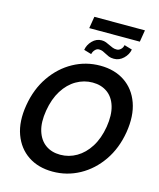

<svg xmlns="http://www.w3.org/2000/svg" viewBox="-148 -1141 1043 1257"><g transform="rotate(15 374.0 -513.0)"><path d="M329.6 11.7Q231.9 11.7 162.8 -34.7Q93.8 -81.1 63.2 -165.3Q32.7 -249.5 51.8 -363.3Q70.8 -477.5 129.2 -562Q187.5 -646.5 272 -692.9Q356.4 -739.3 454.1 -739.3Q551.3 -739.3 620.4 -692.9Q689.5 -646.5 719.7 -562Q750 -477.5 731.4 -363.3Q712.4 -249.5 654.1 -165Q595.7 -80.6 511.2 -34.4Q426.8 11.7 329.6 11.7ZM349.6 -107.9Q408.2 -107.9 459.5 -137.7Q510.7 -167.5 546.9 -224.6Q583 -281.7 596.7 -363.3Q609.9 -445.3 592.8 -502.7Q575.7 -560.1 534.2 -589.8Q492.7 -619.6 434.1 -619.6Q375.5 -619.6 324 -589.8Q272.5 -560.1 236.3 -502.7Q200.2 -445.3 186.5 -363.3Q172.9 -281.7 190.4 -224.6Q208 -167.5 249.3 -137.7Q290.5 -107.9 349.6 -107.9ZM675.3 -1038.1 662.1 -958H319.3L332.5 -1038.1ZM571.3 -910.2 625 -894.5Q618.7 -859.4 590.6 -832.5Q562.5 -805.7 526.4 -805.7Q505.4 -805.7 491.5 -811.5Q477.5 -817.4 465.3 -824.2Q454.6 -830.1 443.6 -835Q432.6 -839.8 417.5 -839.8Q402.8 -839.8 390.9 -826.9Q378.9 -814 375.5 -796.9L324.2 -812Q329.6 -846.7 356.4 -874.3Q383.3 -901.9 418.9 -901.9Q436 -901.9 449.5 -896.5Q462.9 -891.1 475.6 -884.8Q487.8 -878.9 500.5 -873.8Q513.2 -868.7 528.3 -869.1Q542.5 -868.7 555.4 -880.4Q568.4 -892.1 571.3 -910.2Z"/></g></svg>

Font: Inter Display Semi Bold
Style: Italic
Weight: 600
Italic angle: -9.39999°
Designer: Rasmus Andersson
Foundry: rsms
Version: Version 4.000;git-4fc901f